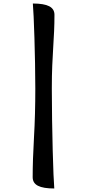

<svg xmlns="http://www.w3.org/2000/svg" viewBox="-20 -887 496 1093"><path d="M166 122Q166 24 173.5 -105.5Q181 -235 181 -383Q181 -453 179.5 -528Q178 -603 176 -671.5Q174 -740 171.5 -792Q169 -844 167 -867Q230 -867 260 -851.5Q290 -836 290 -803Q290 -754 288 -710Q286 -666 283 -619Q280 -572 277.5 -515Q275 -458 275 -383Q275 -295 276.5 -204Q278 -113 280 -33Q282 47 284.5 105Q287 163 289 186Q226 186 196 170.5Q166 155 166 122Z"/></svg>

Font: Merienda Medium
Style: Regular
Weight: 500
Designer: Eduardo Rodriguez Tunni
Foundry: Eduardo Rodriguez Tunni
Version: Version 2.001; ttfautohint (v1.8.4.7-5d5b)